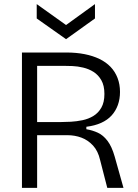

<svg xmlns="http://www.w3.org/2000/svg" viewBox="-20 -916 675 936"><path d="M87 0V-660H304Q352 -660 392.5 -652Q433 -644 465 -628.5Q497 -613 519 -590Q541 -567 553 -536Q565 -505 565 -468Q565 -433 554.5 -404Q544 -375 524 -353Q504 -331 473 -317Q442 -303 401 -298V-286Q431 -281 457 -269Q483 -257 504 -229.5Q525 -202 539 -153L582 0H503L468 -136Q458 -180 433.5 -206.5Q409 -233 377 -245Q345 -257 308 -257H161V0ZM161 -321H277Q298 -321 325.5 -322.5Q353 -324 382 -330Q411 -336 435 -350.5Q459 -365 474 -391Q489 -417 489 -458Q489 -499 474 -525Q459 -551 436 -565.5Q413 -580 385.5 -586.5Q358 -593 333.5 -594Q309 -595 291 -595H161ZM159 -896 302 -794 443 -896V-826L302 -725L159 -826Z"/></svg>

Font: Bricolage Grotesque Light
Style: Regular
Weight: 300
Designer: Mathieu Triay
Foundry: Atelier Triay
Version: Version 1.000;gftools[0.9.30]